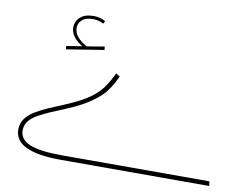

<svg xmlns="http://www.w3.org/2000/svg" viewBox="-76 -806 1170 912"><g transform="rotate(10 509.0 -350.0)"><path d="M203 -521 201 -537 277 -549Q219 -584 219 -630Q219 -660 241.5 -680Q264 -700 305 -700Q338 -700 363 -685L356 -672Q331 -685 305 -685Q270 -685 252.5 -669Q235 -653 235 -630Q235 -587 297 -552L382 -566L384 -550ZM983 -22 986 0H270Q46 0 46 -107Q46 -136 62 -159Q78 -182 108.5 -200Q139 -218 169.5 -231Q200 -244 243 -262Q286 -280 314 -295Q365 -322 396.5 -354.5Q428 -387 458 -450L477 -438Q448 -375 414 -341.5Q380 -308 324 -277Q295 -261 252.5 -243.5Q210 -226 181 -213.5Q152 -201 124 -185.5Q96 -170 81.5 -150.5Q67 -131 67 -107Q67 -63 115.5 -42.5Q164 -22 272 -22Z"/></g></svg>

Font: FiraGO Thin
Style: Regular
Weight: 100
Designer: bBox Type
Foundry: bBox Type GmbH
Version: Version 1.001;PS 001.001;hotconv 1.0.88;makeotf.lib2.5.64775